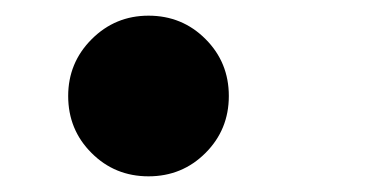

<svg xmlns="http://www.w3.org/2000/svg" viewBox="-20 -473 490 245"><path d="M67 -350.5Q67 -393 97 -423Q127 -453 169.5 -453Q212.5 -453 242.2 -423.2Q272 -393.5 272 -350.5Q272 -307.5 242.2 -277.8Q212.5 -248 169.5 -248Q126.5 -248 96.8 -277.8Q67 -307.5 67 -350.5Z"/></svg>

Font: League Mono Condensed
Style: Bold
Weight: 700
Width: 1
Designer: Tyler Finck
Foundry: The League of Moveable Type / Tyler Finck
Version: Version 2.210